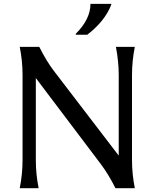

<svg xmlns="http://www.w3.org/2000/svg" viewBox="-20 -982 807 1002"><path d="M560.5 -961.9V-957Q527.3 -871.6 435.5 -800.8H375.5V-805.7Q452.1 -881.8 452.1 -961.9ZM83 0Q97.7 -73.2 97.7 -146.5V-590.8Q97.7 -664.1 83 -737.3H185.1Q221.7 -663.6 261.7 -611.3L599.6 -169.9V-590.8Q599.6 -660.2 585 -737.3H683.6Q668.9 -664.1 668.9 -590.8V-146.5Q668.9 -73.2 683.6 0H582.5Q546.4 -72.3 505.9 -126L167 -574.7V-146.5Q167 -73.2 181.6 0Z"/></svg>

Font: Classica
Style: Book
Weight: 400
Designer: Wojciech Kalinowski "wmk69" (wmk69@o2.pl)
Foundry: Wojciech Kalinowski "wmk69" (wmk69@o2.pl)
Version: Version 2.1.1; 2021-05-14